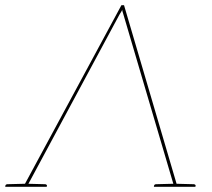

<svg xmlns="http://www.w3.org/2000/svg" viewBox="-34 -720 819 740"><path d="M444 -700 650 0H641Q639 0 637.5 -1.5Q636 -3 636 -5L442 -663Q440 -670 438.5 -674.5Q437 -679 437 -683Q436 -679 433 -674.5Q430 -670 426 -663L72 -5Q71 -3 68.5 -1.5Q66 0 64 0H56L434 -700ZM647 -8 646 0H630L631 -8ZM77 -8 76 0H60L61 -8ZM634 0 636 -12 713 -10Q715 -10 717.5 -8.5Q720 -7 720 -5L719 0ZM559 0 560 -5Q560 -7 562.5 -8.5Q565 -10 567 -10L644 -12V0ZM61 0 63 -12 140 -10Q142 -10 144.5 -8.5Q147 -7 147 -5L146 0ZM-14 0 -13 -5Q-13 -7 -10.5 -8.5Q-8 -10 -6 -10L71 -12V0Z"/></svg>

Font: Aleo Thin
Style: Italic
Weight: 250
Italic angle: -7°
Designer: Alessio Laiso
Foundry: Alessio Laiso
Version: Version 2.001;gftools[0.9.29]